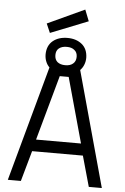

<svg xmlns="http://www.w3.org/2000/svg" viewBox="-65 -1070 726 1115"><g transform="rotate(5 298.0 -512.0)"><path d="M236 -746Q236 -772 252 -785Q269 -799 298 -799Q327 -799 343 -785Q360 -772 360 -746Q360 -720 343 -706Q327 -692 298 -692Q269 -692 252 -706Q236 -720 236 -746ZM193 -871 412 -958 386 -1024 170 -924ZM324 -626 429 -247H167L272 -626ZM416 -746Q415 -797 382 -824Q349 -851 298 -851Q246 -851 213 -824Q180 -797 179 -746Q179 -722 187 -703Q194 -685 208 -671L24 0H100L150 -178H446L496 0H572L387 -672Q401 -686 408 -704Q416 -723 416 -746Z"/></g></svg>

Font: RazerF5
Style: Regular
Weight: 400
Foundry: Razer Inc.
Version: Version 2